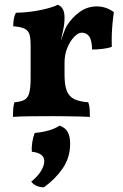

<svg xmlns="http://www.w3.org/2000/svg" viewBox="-20 -487 515 805"><path d="M250.6 -173.1Q250.6 -130.1 260.1 -106Q269.7 -82 291.5 -71.4Q313.3 -60.8 350.1 -58.3Q354.6 -46.1 355.9 -29.9Q357.1 -13.6 357.1 3Q340.1 2 314.3 1.5Q288.6 1 259.9 0.5Q231.1 0 202.9 0Q158 0 110.1 0.5Q62.2 1 34.4 3Q34.4 -17.8 35.6 -32.5Q36.9 -47.1 40.4 -58.3Q67.4 -60.3 82.2 -68.3Q96.9 -76.3 102.6 -97.4Q108.4 -118.5 108.4 -158.3V-227H250.6ZM250.6 -294.6V-208.8H108.4V-318.2L250.6 -412.6Q250.6 -388 245.1 -362.5Q239.7 -337.1 232 -302.3ZM228.6 -297.9Q237 -320.6 245.1 -343.9Q253.2 -367.1 260.2 -379.1Q282.2 -414.1 314.3 -437.1Q346.4 -460.1 385.9 -460.1Q424.9 -460.1 457.5 -436.1Q454.4 -416.4 451.9 -390.5Q449.4 -364.5 448.6 -338.5Q447.9 -312.6 448.9 -290.9Q434.2 -284.8 409.8 -282.1Q385.4 -279.3 366.3 -279.3Q364.9 -319.5 353.7 -334.7Q342.6 -350 322.6 -350Q307.6 -350 290.8 -332.3Q273.9 -314.7 262.3 -286.6Q250.6 -258.5 250.6 -225.2ZM108.4 -208.8V-296.3Q108.4 -325 103.9 -341.5Q99.4 -358.1 84 -366.4Q68.5 -374.6 35.5 -376.7Q35.5 -391.9 37.7 -406.6Q40 -421.3 46.6 -433.5Q100 -434.5 149.4 -444.7Q198.8 -455 222.3 -467Q235.5 -461.9 243.1 -449.3Q250.6 -436.6 250.6 -412.6ZM229.6 39.9Q252.9 47.4 263.5 65.7Q274.1 84 274.1 115.7Q274.1 174 242.6 219.4Q211.2 264.7 164 298.3Q129.3 297.9 110.9 274.7Q139 251.8 152.3 229.3Q165.6 206.8 165.6 188.8Q165.6 154.8 113.4 149.2Q111.9 131.8 115.2 110Q118.5 88.1 125.6 70.4Q157.5 67.5 184 60Q210.5 52.5 229.6 39.9Z"/></svg>

Font: Vollkorn
Style: Regular
Weight: 400
Designer: Friedrich Althausen
Foundry: Friedrich Althausen
Version: Version 5.001